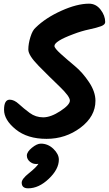

<svg xmlns="http://www.w3.org/2000/svg" viewBox="-20 -768 592 1044"><path d="M499 -220Q499 -135 418 -74Q337 -13 233 -13Q129 -13 65.5 -64.5Q2 -116 2 -171Q2 -226 33 -226Q57 -226 83 -202Q109 -178 141.5 -154Q174 -130 215 -130Q256 -130 308 -164Q360 -198 360 -221Q360 -244 303.5 -298Q247 -352 190.5 -409.5Q134 -467 134 -498.5Q134 -530 145.5 -567Q157 -604 174 -618Q228 -671 313.5 -709.5Q399 -748 464 -748Q502 -748 527 -715.5Q552 -683 552 -648Q552 -634 529.5 -625.5Q507 -617 464.5 -608Q422 -599 378 -582Q276 -544 276 -518Q276 -506 311 -474.5Q346 -443 387.5 -408.5Q429 -374 464 -321.5Q499 -269 499 -220ZM98 225Q98 205 137 174Q176 143 189 123Q162 127 144 112.5Q126 98 126 78Q126 58 153.5 35.5Q181 13 202 13Q241 13 270.5 41.5Q300 70 300 100Q300 152 245.5 204Q191 256 133 256Q98 256 98 225Z"/></svg>

Font: Kalam
Style: Bold
Weight: 700
Version: Version 2.001;PS 1.0;hotconv 1.0.79;makeotf.lib2.5.61930; tt